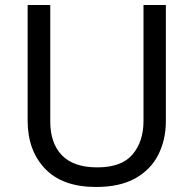

<svg xmlns="http://www.w3.org/2000/svg" viewBox="-20 -734 771 764"><path d="M640 -252Q640 -178 610 -118.5Q580 -59 518.5 -24.5Q457 10 362 10Q229 10 159.5 -62.5Q90 -135 90 -254V-714H180V-251Q180 -164 226.5 -116Q273 -68 367 -68Q464 -68 507.5 -119.5Q551 -171 551 -252V-714H640Z"/></svg>

Font: guzrati115
Style: Regular
Weight: 400
Designer: Jelle Bosma - Monotype Design Team, Universal Thirst
Foundry: Monotype Imaging Inc.
Version: Version 2.102